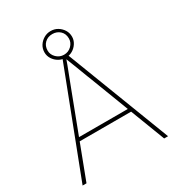

<svg xmlns="http://www.w3.org/2000/svg" viewBox="-203 -989 1017 1111"><g transform="rotate(-30 305.5 -433.5)"><path d="M20 0 289 -700H322L591 0H565L372 -504Q369 -511 361.5 -530.5Q354 -550 343.5 -578Q333 -606 321 -636.5Q309 -667 298 -695L309 -694Q303 -676 292.5 -648Q282 -620 270.5 -590.5Q259 -561 250 -537Q241 -513 237 -503L46 0ZM120 -230 128 -253H485L493 -230ZM214 -777Q214 -802 226.5 -822Q239 -842 260 -854.5Q281 -867 306 -867Q332 -867 352.5 -854.5Q373 -842 385.5 -822Q398 -802 398 -777Q398 -754 385 -733.5Q372 -713 351.5 -701Q331 -689 306 -689Q282 -689 261 -701Q240 -713 227 -733Q214 -753 214 -777ZM377 -777Q377 -809 356.5 -828Q336 -847 306 -847Q275 -847 255 -827.5Q235 -808 235 -777Q235 -750 256 -729.5Q277 -709 306 -709Q336 -709 356.5 -729.5Q377 -750 377 -777Z"/></g></svg>

Font: Mach Thin
Style: Regular
Weight: 250
Version: Version 1.002